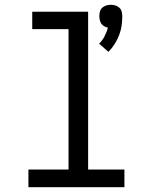

<svg xmlns="http://www.w3.org/2000/svg" viewBox="-20 -784 640 804"><path d="M434 -567 395 -601Q409 -615 418 -632.5Q427 -650 432 -668Q424 -670 416.5 -674Q409 -678 404.5 -684.5Q400 -691 398 -699.5Q396 -708 396 -716Q396 -726 398.5 -735.5Q401 -745 408 -751.5Q415 -758 424.5 -761Q434 -764 444 -764Q454 -764 463.5 -761Q473 -758 480 -751.5Q487 -745 489.5 -735.5Q492 -726 492 -716Q492 -695 489 -675Q486 -655 478.5 -636Q471 -617 460 -599.5Q449 -582 434 -567ZM99 0V-74H267V-662H115V-735H349V-74H501V0Z"/></svg>

Font: Iosevka Plex Etoile
Style: Regular
Weight: 400
Designer: Belleve Invis
Foundry: Belleve Invis
Version: Version 25.1.1; ttfautohint (v1.8.4)